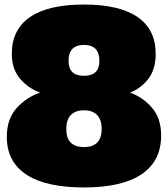

<svg xmlns="http://www.w3.org/2000/svg" viewBox="-20 -812 740 846"><path d="M690 -215Q690 -102 603.5 -44Q517 14 350 14Q183 14 96.5 -42.5Q10 -99 10 -209Q10 -288 53.5 -336Q97 -384 157 -404Q104 -423 68 -465.5Q32 -508 32 -575Q32 -682 112.5 -737Q193 -792 350 -792Q506 -792 586 -737Q666 -682 666 -575Q666 -507 634 -465Q602 -423 553 -404Q609 -384 649.5 -337.5Q690 -291 690 -215ZM282 -544Q282 -478 350 -478Q418 -478 418 -544Q418 -614 350 -614Q282 -614 282 -544ZM428 -244Q428 -284 408 -305Q388 -326 350 -326Q312 -326 292 -305Q272 -284 272 -244Q272 -164 350 -164Q428 -164 428 -244Z"/></svg>

Font: Alfa Slab One
Style: Regular
Weight: 400
Designer: JM Sole
Foundry: JM Sole
Version: Version 2.000